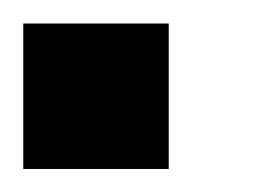

<svg xmlns="http://www.w3.org/2000/svg" viewBox="-20 55 238 165"><path d="M0 200.2V75.2H125V200.2Z"/></svg>

Font: Ishtika
Style: Block
Weight: 400
Designer: Kailash Nadh
Version: Version 2.3